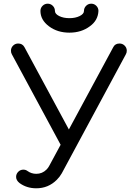

<svg xmlns="http://www.w3.org/2000/svg" viewBox="-20 -1016 742 1036"><path d="M351.6 -317.4 591.8 -762.7Q601.6 -781.2 625 -781.2Q641.1 -781.2 652.6 -769.8Q664.1 -758.3 664.1 -742.2Q664.1 -731 658.7 -722.2L313.5 -81.1Q302.7 -62 286.6 -45.9Q240.7 0 175.8 0Q124 0 85.4 -28.3Q66.9 -43 66.9 -61.5Q66.9 -77.6 78.4 -89.1Q89.8 -100.6 106 -100.6Q118.7 -100.6 128.4 -93.3Q149.4 -78.1 175.8 -78.1Q208 -78.1 231 -101.1Q240.2 -110.4 245.6 -121.1L307.1 -234.9L44.4 -722.2Q39.1 -731 39.1 -742.2Q39.1 -758.3 50.5 -769.8Q62 -781.2 78.1 -781.2Q100.6 -781.2 111.3 -762.7ZM198.2 -957Q198.2 -973.1 209.7 -984.6Q221.2 -996.1 237.3 -996.1Q253.4 -996.1 264.9 -984.6Q276.4 -973.1 276.4 -957Q276.4 -940.9 299.3 -929.4Q322.3 -918 354.5 -918Q386.7 -918 409.9 -929.4Q433.1 -940.9 433.1 -957Q433.1 -973.1 444.6 -984.6Q456.1 -996.1 472.2 -996.1Q488.3 -996.1 499.8 -984.6Q511.2 -973.1 511.2 -957Q508.8 -905.8 465.3 -874.5Q419.4 -839.8 354.5 -839.8Q289.6 -839.8 243.9 -874.3Q198.2 -908.7 198.2 -957Z"/></svg>

Font: Comfortaa
Style: Regular
Weight: 400
Designer: Johan Aakerlund - aajohan
Foundry: Johan Aakerlund
Version: Version 2.004 2013